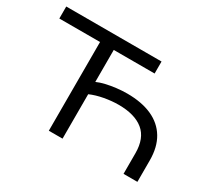

<svg xmlns="http://www.w3.org/2000/svg" viewBox="-137 -934 1271 1164"><g transform="rotate(30 498.5 -352.5)"><path d="M310 0V-621H25V-705H692V-621H406V-397Q430 -408 464 -416Q498 -424 536 -428.5Q574 -433 610 -433Q711 -433 782.5 -401Q854 -369 892 -306Q930 -243 930 -150V0H833V-144Q833 -249 772.5 -298.5Q712 -348 599 -348Q551 -348 499 -338.5Q447 -329 406 -311V0Z"/></g></svg>

Font: Nunito Sans 7pt SemiExpanded
Style: Regular
Weight: 400
Width: 6
Designer: Vernon Adams
Foundry: Vernon Adams
Version: Version 3.101;gftools[0.9.27]